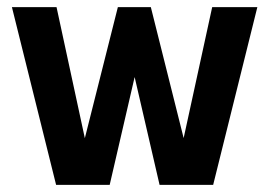

<svg xmlns="http://www.w3.org/2000/svg" viewBox="-20 -520 758 540"><path d="M185.5 0 311.5 -500H404.2L288.5 0ZM137.8 0 13.5 -500H139L247 0ZM467.8 0 576.8 -500H703.8L579.5 0ZM428.8 0 313.2 -500H404.2L529.5 0Z"/></svg>

Font: Haskoy
Style: Regular
Weight: 400
Designer: Ertekin Erdin
Foundry: Ertekin Erdin
Version: Version 1.500